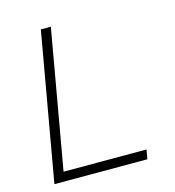

<svg xmlns="http://www.w3.org/2000/svg" viewBox="-104 -782 794 870"><g transform="rotate(-15 293.0 -346.5)"><path d="M44.4 0 166.5 -693.4H213.4L99.1 -43.9H488.3L480.5 0Z"/></g></svg>

Font: Cascadia Mono NF ExtraLight
Style: Italic
Weight: 200
Italic angle: -10°
Monospace: yes
Designer: Aaron Bell
Foundry: Saja Typeworks
Version: Version 2404.023; ttfautohint (v1.8.4)